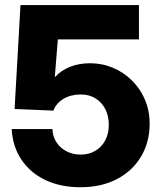

<svg xmlns="http://www.w3.org/2000/svg" viewBox="-20 -748 655 778"><path d="M306.2 10.7Q225.6 10.7 164.3 -18.3Q103 -47.4 67.1 -100.6Q31.2 -153.8 27.3 -225.1H192.4Q193.4 -195.3 208.5 -171.9Q223.6 -148.4 249.3 -135Q274.9 -121.6 307.1 -121.6Q340.8 -121.6 366.5 -137Q392.1 -152.3 406.5 -179.4Q420.9 -206.5 420.9 -242.2Q420.9 -278.3 406.5 -306.2Q392.1 -334 366.7 -349.6Q341.3 -365.2 307.6 -365.2Q267.1 -365.2 237.5 -347.7Q208 -330.1 196.3 -299.8L39.1 -306.2L63 -727.5H543V-588.4H214.4L202.1 -436.5H203.6Q227.5 -462.9 263.9 -477.3Q300.3 -491.7 345.2 -491.7Q394 -491.7 437.5 -473.4Q481 -455.1 514.6 -421.9Q548.3 -388.7 567.4 -344Q586.4 -299.3 586.4 -247.1Q586.4 -171.9 551.5 -113.5Q516.6 -55.2 453.6 -22.2Q390.6 10.7 306.2 10.7Z"/></svg>

Font: Inter 28pt ExtraBold
Style: Regular
Weight: 800
Designer: Rasmus Andersson
Foundry: rsms
Version: Version 4.001;git-66647c0bb